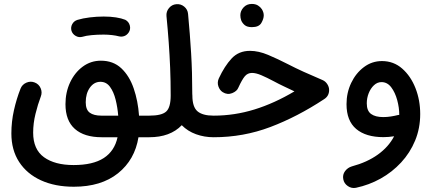

<svg xmlns="http://www.w3.org/2000/svg" viewBox="-20 -668 2209 981"><path d="M345.2 -510.7Q340.3 -528.3 348.9 -544.4Q357.4 -560.5 375.5 -566.4Q402.8 -574.7 438.7 -579.1Q474.6 -583.5 509.8 -583.5Q544.4 -583.5 572.5 -579.1Q600.6 -574.7 620.1 -566.9Q638.2 -557.1 643.3 -537.6Q648.4 -518.1 637.2 -501.5Q627.9 -488.3 614.7 -483.6Q601.6 -479 587.4 -482.4Q573.2 -486.3 552 -488.8Q530.8 -491.2 509.8 -491.2Q476.6 -491.2 448 -488.5Q419.4 -485.8 400.9 -480Q383.3 -475.1 366.9 -484.4Q350.6 -493.7 345.2 -510.7ZM495.6 -357.9Q558.6 -357.9 599.9 -319.1Q641.1 -280.3 663.1 -216.3Q685.1 -152.3 690.4 -77.1H742.7Q765.6 -77.1 781.7 -61Q797.9 -44.9 797.9 -22Q797.9 0.5 781.7 16.8Q765.6 33.2 742.7 33.2H687.5Q668.9 148.4 583 217.3Q497.1 286.1 356.9 286.1Q261.2 286.1 189.5 253.4Q117.7 220.7 77.9 159.7Q38.1 98.6 38.1 13.7Q38.1 -46.4 51.3 -105Q64.5 -163.6 85 -215.3Q93.3 -236.3 114.7 -245.6Q136.2 -254.9 157.2 -246.6Q178.7 -238.3 187.7 -217.3Q196.8 -196.3 188.5 -174.8Q173.3 -134.8 161.4 -86.4Q149.4 -38.1 149.4 9.8Q149.4 95.2 204.8 135.3Q260.3 175.3 356 175.3Q455.1 175.3 510.3 139.4Q565.4 103.5 580.6 33.2H499.5Q410.6 33.2 362.5 -9.3Q314.5 -51.8 314.5 -135.7Q314.5 -196.3 338.1 -246.8Q361.8 -297.4 402.8 -327.6Q443.8 -357.9 495.6 -357.9ZM498.5 -77.1H584Q580.6 -119.1 570.8 -158.7Q561 -198.2 542.2 -224.1Q523.4 -250 493.2 -250Q460.4 -250 439.2 -220.2Q418 -190.4 418 -145.5Q418 -107.4 438.5 -92.3Q459 -77.1 498.5 -77.1Z M687.5 -22Q687.5 -44.9 703.9 -61Q720.2 -77.1 742.7 -77.1Q806.2 -77.1 829.1 -98.1Q852.1 -119.1 852.1 -180.2Q852.1 -254.9 849.4 -321Q846.7 -387.2 842 -451.7Q837.4 -516.1 830.6 -585.9Q828.6 -608.9 843.3 -626.7Q857.9 -644.5 880.4 -646.5Q903.3 -648.9 921.1 -634.3Q939 -619.6 940.9 -596.7Q950.7 -492.7 956.5 -396.2Q962.4 -299.8 962.4 -187.5Q962.9 -184.1 962.9 -180.2Q962.9 -121.6 989 -99.4Q1015.1 -77.1 1071.3 -77.1H1071.8Q1094.7 -77.1 1110.8 -61Q1127 -44.9 1127 -22Q1127 0.5 1110.8 16.8Q1094.7 33.2 1071.8 33.2H1071.3Q1023.9 33.2 981.4 17.8Q939 2.4 908.7 -28.3Q849.6 33.2 742.7 33.2Q720.2 33.2 703.9 16.8Q687.5 0.5 687.5 -22Z M1257.3 -408.2Q1300.8 -408.2 1350.1 -387.5Q1399.4 -366.7 1452.6 -339.4Q1487.3 -321.3 1530.8 -301.5Q1574.2 -281.7 1628.4 -258.8Q1643.1 -252.4 1652.3 -238Q1661.6 -223.6 1661.6 -208Q1661.6 -177.2 1635.7 -161.1Q1499.5 -71.3 1361.3 -19Q1223.1 33.2 1071.8 33.2Q1048.8 33.2 1032.5 16.8Q1016.1 0.5 1016.1 -22Q1016.1 -44.4 1032.5 -60.8Q1048.8 -77.1 1071.8 -77.1Q1177.7 -77.1 1279.8 -108.6Q1381.8 -140.1 1484.4 -201.2Q1455.6 -214.8 1429.7 -227.1Q1403.8 -239.3 1380.4 -252Q1342.8 -272 1315.2 -283.7Q1287.6 -295.4 1267.6 -295.4Q1245.1 -295.4 1230.7 -278.1Q1216.3 -260.7 1197.8 -220.2Q1190.9 -202.1 1166.3 -192.1Q1141.6 -182.1 1117.7 -197.3Q1102.5 -207 1095.7 -227.1Q1088.9 -247.1 1098.1 -267.6Q1127.4 -330.6 1163.6 -369.4Q1199.7 -408.2 1257.3 -408.2ZM1208 -590.3Q1208 -612.3 1224.4 -630.1Q1240.7 -647.9 1266.6 -647.9Q1285.2 -647.9 1297.9 -640.1Q1310.5 -632.3 1317.9 -621.1Q1327.6 -605 1327.6 -589.8Q1327.6 -571.8 1315.2 -550.5Q1302.7 -529.3 1267.1 -529.3Q1242.7 -529.3 1230.2 -539.8Q1217.8 -550.3 1212.4 -564Q1208 -576.7 1208 -590.3Z M1931.6 -356Q1991.2 -356 2034.9 -317.6Q2078.6 -279.3 2102.8 -217.8Q2127 -156.2 2127 -85.4Q2127 -12.7 2101.1 50Q2075.2 112.8 2029.5 162.1Q1983.9 211.4 1924.8 244.4Q1865.7 277.3 1798.8 291.5Q1776.4 295.9 1757.1 282.7Q1737.8 269.5 1733.9 247.6Q1729.5 224.6 1742.9 206.5Q1756.3 188.5 1777.8 182.1Q1856 161.1 1910.9 121.6Q1965.8 82 1993.7 28.3Q1964.8 32.7 1939 32.7Q1849.6 32.7 1800 -9Q1750.5 -50.8 1750.5 -135.7Q1750.5 -194.3 1774.4 -244.4Q1798.3 -294.4 1839.4 -325.2Q1880.4 -356 1931.6 -356ZM1854 -140.1Q1854 -101.6 1876 -85.7Q1897.9 -69.8 1938 -69.8Q1957.5 -69.8 1976.6 -72.8Q1995.6 -75.7 2012.7 -80.1Q2016.6 -81.1 2020 -81.1V-81.5Q2020 -117.7 2009.5 -156.5Q1999 -195.3 1979 -221.9Q1959 -248.5 1929.2 -248.5Q1907.7 -248.5 1890.6 -232.4Q1873.5 -216.3 1863.8 -191.7Q1854 -167 1854 -140.1Z"/></svg>

Font: Mikhak-FD SemiBold
Style: Regular
Weight: 600
Designer: Amin Abedi
Version: Version 3.2